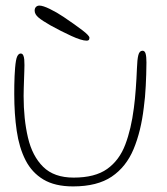

<svg xmlns="http://www.w3.org/2000/svg" viewBox="-20 -638 598 687"><path d="M241.5 29Q176.5 29 135.2 4.2Q94 -20.5 71.2 -65.2Q48.5 -110 39.8 -170Q31 -230 31 -301Q31 -317 31.2 -333.8Q31.5 -350.5 32.2 -366.5Q33 -382.5 34 -394.5Q36.5 -425.5 41.5 -436Q46.5 -446.5 54 -446.5Q60 -446.5 63 -440.5Q66 -434.5 66.8 -425Q67.5 -415.5 67.5 -405Q67.5 -397 67 -383.2Q66.5 -369.5 66 -353.5Q65.5 -337.5 65 -322Q64.5 -306.5 64.5 -294.5Q64.5 -212 80 -145.8Q95.5 -79.5 134.5 -41Q173.5 -2.5 243.5 -2.5Q320 -2.5 363.5 -33.5Q407 -64.5 428.2 -120.5Q449.5 -176.5 459 -251.5Q461 -267 462.8 -284.2Q464.5 -301.5 465.8 -319.5Q467 -337.5 468.2 -356.2Q469.5 -375 470 -393.5Q471 -425 475 -440.8Q479 -456.5 490 -456.5Q498 -456.5 501 -446Q504 -435.5 504 -414.5Q504 -393 503.2 -372Q502.5 -351 501.5 -330.8Q500.5 -310.5 498.8 -291Q497 -271.5 494.5 -253Q484.5 -168 458 -104.5Q431.5 -41 379.8 -6Q328 29 241.5 29ZM290 -492.5Q272 -492.5 235 -509.5Q198 -526.5 161 -547Q131 -564 117.5 -575.5Q104 -587 104 -600Q104 -608.5 108.8 -613.2Q113.5 -618 121 -618Q133.5 -618 158.2 -606Q183 -594 207.5 -577.5Q249 -549.5 274.5 -530Q300 -510.5 300 -503Q300 -497.5 297.8 -495Q295.5 -492.5 290 -492.5Z"/></svg>

Font: Gluten Thin Thin
Style: Regular
Weight: 250
Version: Version 1.300